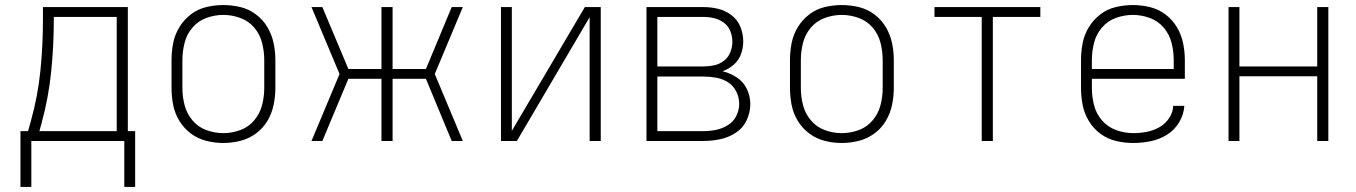

<svg xmlns="http://www.w3.org/2000/svg" viewBox="-20 -558 5368 760"><path d="M472 182H515V-39H486V-530H150V-479Q150 -379 140 -279Q130 -179 103 -82L91 -39H61V0H472ZM136 -39 145 -72Q172 -171 182.5 -273.5Q193 -376 193 -479V-491H442V-39ZM61 182H104V0H61Z M864 8Q898 8 931.5 -0.5Q965 -9 993 -29.5Q1021 -50 1038.5 -79.5Q1056 -109 1063 -142.5Q1070 -176 1070 -210V-320Q1070 -354 1063 -387.5Q1056 -421 1038.5 -450.5Q1021 -480 993 -501Q965 -522 931.5 -530Q898 -538 864 -538Q830 -538 796.5 -530Q763 -522 735.5 -501Q708 -480 690 -450.5Q672 -421 665.5 -387.5Q659 -354 659 -320V-210Q659 -176 665.5 -142.5Q672 -109 690 -79.5Q708 -50 735.5 -29.5Q763 -9 796.5 -0.5Q830 8 864 8ZM864 -31Q830 -31 797 -43Q764 -55 741.5 -82Q719 -109 710.5 -142.5Q702 -176 702 -210V-320Q702 -354 710.5 -388Q719 -422 741.5 -448.5Q764 -475 797 -487Q830 -499 864 -499Q898 -499 931 -487Q964 -475 986.5 -448.5Q1009 -422 1017.5 -388Q1026 -354 1026 -320V-210Q1026 -176 1017.5 -142.5Q1009 -109 986.5 -82Q964 -55 931 -43Q898 -31 864 -31Z M1213 0H1256L1359 -246H1490V0H1534V-246H1666L1768 0H1812L1701 -265L1812 -530H1768L1666 -285H1534V-530H1490V-285H1359L1256 -530H1213L1324 -265Z M1963 0H2026L2314 -490V0H2358V-530H2295L2006 -40V-530H1963Z M2539 0H2765Q2798 0 2831 -7Q2864 -14 2892.5 -32.5Q2921 -51 2935.5 -82Q2950 -113 2950 -146Q2950 -177 2936.5 -205.5Q2923 -234 2896.5 -251.5Q2870 -269 2840 -276Q2865 -285 2884.5 -302Q2904 -319 2913 -343.5Q2922 -368 2922 -394Q2922 -423 2911 -451Q2900 -479 2876 -497.5Q2852 -516 2823 -523Q2794 -530 2765 -530H2539ZM2765 -295H2582V-491H2765Q2786 -491 2807 -486Q2828 -481 2845.5 -468Q2863 -455 2871 -434.5Q2879 -414 2879 -393Q2879 -372 2871 -351.5Q2863 -331 2845.5 -317.5Q2828 -304 2807 -299.5Q2786 -295 2765 -295ZM2582 -39V-255H2765Q2790 -255 2815 -250.5Q2840 -246 2861.5 -232.5Q2883 -219 2894.5 -195.5Q2906 -172 2906 -147Q2906 -122 2894.5 -99Q2883 -76 2861 -62.5Q2839 -49 2814.5 -44Q2790 -39 2765 -39Z M3312 8Q3346 8 3379.5 -0.5Q3413 -9 3441 -29.5Q3469 -50 3486.5 -79.5Q3504 -109 3511 -142.5Q3518 -176 3518 -210V-320Q3518 -354 3511 -387.5Q3504 -421 3486.5 -450.5Q3469 -480 3441 -501Q3413 -522 3379.5 -530Q3346 -538 3312 -538Q3278 -538 3244.5 -530Q3211 -522 3183.5 -501Q3156 -480 3138 -450.5Q3120 -421 3113.5 -387.5Q3107 -354 3107 -320V-210Q3107 -176 3113.5 -142.5Q3120 -109 3138 -79.5Q3156 -50 3183.5 -29.5Q3211 -9 3244.5 -0.5Q3278 8 3312 8ZM3312 -31Q3278 -31 3245 -43Q3212 -55 3189.5 -82Q3167 -109 3158.5 -142.5Q3150 -176 3150 -210V-320Q3150 -354 3158.5 -388Q3167 -422 3189.5 -448.5Q3212 -475 3245 -487Q3278 -499 3312 -499Q3346 -499 3379 -487Q3412 -475 3434.5 -448.5Q3457 -422 3465.5 -388Q3474 -354 3474 -320V-210Q3474 -176 3465.5 -142.5Q3457 -109 3434.5 -82Q3412 -55 3379 -43Q3346 -31 3312 -31Z M3866 0H3910V-491H4098V-530H3679V-491H3866Z M4466 8Q4500 8 4534.5 1Q4569 -6 4599 -24.5Q4629 -43 4647.5 -74Q4666 -105 4668 -139H4624Q4623 -113 4607.5 -90Q4592 -67 4568.5 -54Q4545 -41 4518.5 -36Q4492 -31 4466 -31Q4431 -31 4398 -43Q4365 -55 4342 -81.5Q4319 -108 4310.5 -142Q4302 -176 4302 -210V-246H4670V-320Q4670 -354 4663 -387.5Q4656 -421 4638.5 -450.5Q4621 -480 4593 -501Q4565 -522 4531.5 -530Q4498 -538 4464 -538Q4430 -538 4396.5 -530Q4363 -522 4335.5 -501Q4308 -480 4290 -450.5Q4272 -421 4265.5 -387.5Q4259 -354 4259 -320V-210Q4259 -176 4265.5 -142.5Q4272 -109 4290 -79Q4308 -49 4336 -28.5Q4364 -8 4397.5 0Q4431 8 4466 8ZM4302 -285V-320Q4302 -354 4310.5 -388Q4319 -422 4341.5 -448.5Q4364 -475 4397 -487Q4430 -499 4464 -499Q4498 -499 4531 -487Q4564 -475 4586.5 -448.5Q4609 -422 4617.5 -388Q4626 -354 4626 -320V-285Z M4843 0H4886V-256H5194V0H5238V-530H5194V-295H4886V-530H4843Z"/></svg>

Font: Iosevka Sparkle Extralight
Style: Regular
Weight: 200
Designer: Belleve Invis
Foundry: Belleve Invis
Version: Version 4.5.0; ttfautohint (v1.8.3)